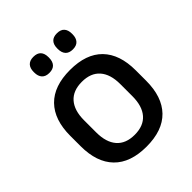

<svg xmlns="http://www.w3.org/2000/svg" viewBox="-192 -783 911 911"><g transform="rotate(-45 263.0 -328.0)"><path d="M263 12.5Q155 12.5 99 -45Q43 -102.5 43 -210.5V-280Q43 -387.5 99 -444.8Q155 -502 263 -502Q371 -502 426.8 -444.8Q482.5 -387.5 482.5 -280V-210.5Q482.5 -102.5 426.8 -45Q371 12.5 263 12.5ZM263 -67Q322.5 -67 353.5 -102.5Q384.5 -138 384.5 -204.5V-286Q384.5 -352 353.5 -387.2Q322.5 -422.5 263 -422.5Q203.5 -422.5 172.5 -387.2Q141.5 -352 141.5 -286V-204.5Q141.5 -138 172.5 -102.5Q203.5 -67 263 -67ZM184 -561Q159.5 -561 147 -574.8Q134.5 -588.5 134.5 -613.5V-617Q134.5 -642 147 -655.5Q159.5 -669 184 -669Q209.5 -669 221.8 -655.5Q234 -642 234 -617V-613.5Q234 -588.5 221.8 -574.8Q209.5 -561 184 -561ZM342 -561Q317 -561 304.8 -574.8Q292.5 -588.5 292.5 -613.5V-617Q292.5 -642 304.8 -655.5Q317 -669 342 -669Q367 -669 379.2 -655.5Q391.5 -642 391.5 -617V-613.5Q391.5 -588.5 379.2 -574.8Q367 -561 342 -561Z"/></g></svg>

Font: Anek Devanagari Medium Medium
Style: Regular
Weight: 500
Version: Version 1.003